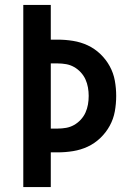

<svg xmlns="http://www.w3.org/2000/svg" viewBox="-20 -755 540 775"><path d="M74 0V-735H185V-595H213Q244 -595 275 -590Q306 -585 334 -572Q362 -559 385 -537Q408 -515 423 -487.5Q438 -460 443.5 -429.5Q449 -399 449 -368Q449 -336 443.5 -305.5Q438 -275 423 -247.5Q408 -220 385 -198Q362 -176 334 -163Q306 -150 275 -145Q244 -140 213 -140H185V0ZM213 -236Q230 -236 247 -239Q264 -242 279 -250.5Q294 -259 306 -272Q318 -285 325 -300.5Q332 -316 335 -333Q338 -350 338 -368Q338 -385 335 -402Q332 -419 325 -434.5Q318 -450 306 -463Q294 -476 279 -484.5Q264 -493 247 -496Q230 -499 213 -499H185V-236Z"/></svg>

Font: Zed Mono
Style: Bold
Weight: 700
Monospace: yes
Designer: Belleve Invis
Foundry: Belleve Invis
Version: Version 1.0.0; ttfautohint (v1.8.4)